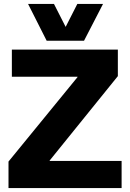

<svg xmlns="http://www.w3.org/2000/svg" viewBox="-20 -951 656 971"><path d="M23 0V-134L372 -561V-563H40V-700H576V-566L231 -139V-137H595V0ZM501 -931 405 -745H216L122 -931H253L312 -815L371 -931Z"/></svg>

Font: Georama
Style: Bold
Weight: 700
Designer: Jean-Baptiste Levee
Foundry: Production Type
Version: Version 1.000